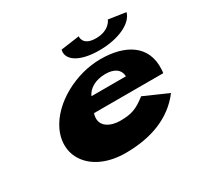

<svg xmlns="http://www.w3.org/2000/svg" viewBox="-128 -728 938 903"><g transform="rotate(-30 341.0 -276.0)"><path d="M554.1 -569C554.1 -569 536.6 -520 462.6 -520C388.6 -520 396.1 -569 396.1 -569L294.9 -555C282 -503 340.8 -463 447.8 -463C554.8 -463 634 -503 647.9 -555ZM653.7 -220C654.3 -224 655.7 -233 655.6 -239C663.3 -368 564 -425 430 -425C297 -425 152.3 -348 100.6 -239C39.7 -109 131.4 17 314.4 17C449.4 17 565.7 -24 638.5 -121L509.2 -178C457 -137 427.4 -127 366.4 -127C317.4 -127 255.3 -152 277.7 -220ZM307.1 -295C321.2 -328 360 -353 416 -353C463 -353 493 -333 494.1 -295Z"/></g></svg>

Font: Hussar Milosc
Style: Obl
Weight: 700
Foundry: Cannot Into Space Fonts
Version: Version 1.02